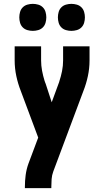

<svg xmlns="http://www.w3.org/2000/svg" viewBox="-20 -975 540 995"><path d="M109 0V-7Q109 -38 113 -68Q117 -98 127 -126L178 -262L88 -503Q73 -541 64.5 -581Q56 -621 56 -662V-735H193V-662Q193 -635 198 -608.5Q203 -582 211 -556Q212 -554 212.5 -552Q213 -550 214 -548V-547Q215 -546 215.5 -544Q216 -542 217 -540L248 -445L284 -543Q285 -545 285.5 -547Q286 -549 287 -551V-552Q296 -579 301.5 -606.5Q307 -634 307 -662V-735H444V-662Q444 -621 435.5 -581Q427 -541 412 -503L256 -86Q249 -67 247.5 -47Q246 -27 246 -7V0ZM350 -815Q336 -815 322 -819Q308 -823 298 -833Q288 -843 284 -857Q280 -871 280 -885Q280 -899 284 -913Q288 -927 298 -937Q308 -947 322 -951Q336 -955 350 -955Q364 -955 378 -951Q392 -947 402 -937Q412 -927 416 -913Q420 -899 420 -885Q420 -871 416 -857Q412 -843 402 -833Q392 -823 378 -819Q364 -815 350 -815ZM150 -815Q136 -815 122 -819Q108 -823 98 -833Q88 -843 84 -857Q80 -871 80 -885Q80 -899 84 -913Q88 -927 98 -937Q108 -947 122 -951Q136 -955 150 -955Q164 -955 178 -951Q192 -947 202 -937Q212 -927 216 -913Q220 -899 220 -885Q220 -871 216 -857Q212 -843 202 -833Q192 -823 178 -819Q164 -815 150 -815Z"/></svg>

Font: Iosevka Curly Heavy
Style: Regular
Weight: 900
Monospace: yes
Designer: Belleve Invis
Foundry: Belleve Invis
Version: Version 22.1.2; ttfautohint (v1.8.4)